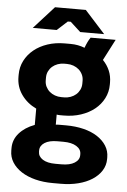

<svg xmlns="http://www.w3.org/2000/svg" viewBox="-61 -761 673 1016"><g transform="rotate(5 275.5 -253.0)"><path d="M460.8 -597.8 353 -717H189.4L81.6 -597.8H208.8L263.4 -647.6H279L333.6 -597.8ZM28.8 -333.8Q28.8 -280.8 58.2 -239.1Q87.6 -197.4 137 -173.8V-87.4Q85.4 -68.2 55.2 -33.8Q25 0.6 25 45.2V59Q25 93 42.6 120.9Q60.2 148.8 91.4 169Q122.6 189.2 165.2 200.1Q207.8 211 258.2 211H300.8Q351.2 211 393.8 200.1Q436.4 189.2 467.6 169Q498.8 148.8 516.4 120.9Q534 93 534 59.6V50Q534 16.6 516.7 -10.9Q499.4 -38.4 468.8 -58.3Q438.2 -78.2 395.6 -88.8Q353 -99.4 302 -99.4H269.6Q263.6 -99.4 258.2 -99.2Q252.8 -99 247.6 -98.2V-151.8Q252 -151 256.8 -150.6Q261.6 -150.2 266.8 -150.2H285.6Q334.2 -150.2 376.1 -164.1Q418 -178 448.6 -202.6Q479.2 -227.2 496.6 -261.1Q514 -295 514 -334.4V-345.4Q514 -379.4 501.6 -408.4Q489.2 -437.4 466.2 -461.2L524 -573H391.2Q383 -561.4 376.4 -547.6Q369.8 -533.8 363.6 -516.8Q346.4 -523.6 327.8 -527.2Q309.2 -530.8 287.4 -530.8H257.2Q208.2 -530.8 166.5 -516.9Q124.8 -503 94.2 -478.1Q63.6 -453.2 46.2 -419.3Q28.8 -385.4 28.8 -344.8ZM174.2 -342.4Q174.2 -360.8 181.6 -375.7Q189 -390.6 201.2 -401.2Q213.4 -411.8 229.7 -417.7Q246 -423.6 264.2 -423.6H278.6Q296.8 -423.6 313.1 -417.7Q329.4 -411.8 341.6 -401.2Q353.8 -390.6 361.2 -375.5Q368.6 -360.4 368.6 -342.4V-327.2Q368.6 -309.2 361.2 -294.1Q353.8 -279 341.6 -268.4Q329.4 -257.8 313.1 -251.9Q296.8 -246 278.6 -246H264.2Q246 -246 229.7 -251.9Q213.4 -257.8 201.2 -268.4Q189 -279 181.6 -293.9Q174.2 -308.8 174.2 -327.2ZM171.6 45.4Q171.6 20 196 4.2Q220.4 -11.6 264 -11.6H295.6Q339.8 -11.6 365.1 4.2Q390.4 20 390.4 45.4V51.6Q390.4 76.6 365.3 92.4Q340.2 108.2 295.6 108.2H264Q220 108.2 195.8 92.6Q171.6 77 171.6 51.6Z"/></g></svg>

Font: Fixel Variable
Style: Regular
Weight: 100
Width: 3
Designer: AlfaBravo + MacPaw
Foundry: Kyrylo Tkachov, Marchela Mozhyna, Serhii Makarenko, Maria Weinstein, Zakhar Kryvoshyya
Version: Version 1.211